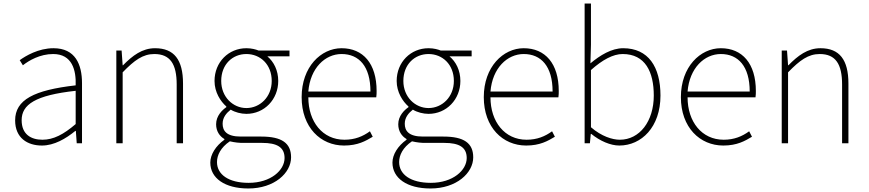

<svg xmlns="http://www.w3.org/2000/svg" viewBox="-20 -814 4937 1091"><path d="M218 13C288 13 354 -26 408 -70H411L416 0H446V-341C446 -448 408 -540 284 -540C198 -540 125 -496 92 -472L110 -443C144 -470 207 -507 282 -507C391 -507 413 -414 410 -329C173 -302 66 -247 66 -130C66 -30 136 13 218 13ZM221 -20C157 -20 103 -50 103 -131C103 -220 181 -273 410 -298V-109C341 -50 284 -20 221 -20Z M641 0H677V-403C744 -472 792 -507 857 -507C947 -507 984 -450 984 -334V0H1020V-339C1020 -475 969 -540 861 -540C788 -540 733 -498 679 -443H677L671 -527H641Z M1391 257C1539 257 1634 169 1634 80C1634 -1 1581 -38 1465 -38H1348C1267 -38 1245 -71 1245 -111C1245 -147 1267 -172 1291 -191C1315 -176 1350 -167 1380 -167C1482 -167 1561 -249 1561 -354C1561 -414 1536 -463 1499 -494H1625V-527H1449C1434 -533 1410 -540 1380 -540C1279 -540 1199 -461 1199 -354C1199 -290 1233 -238 1266 -209V-205C1243 -189 1208 -156 1208 -108C1208 -68 1228 -40 1255 -24V-20C1206 15 1175 64 1175 110C1175 198 1257 257 1391 257ZM1380 -200C1304 -200 1237 -263 1237 -354C1237 -449 1302 -507 1380 -507C1459 -507 1524 -448 1524 -354C1524 -263 1457 -200 1380 -200ZM1393 225C1278 225 1213 177 1213 107C1213 68 1234 24 1286 -11C1315 -4 1343 -2 1350 -2H1470C1553 -2 1597 22 1597 84C1597 153 1519 225 1393 225Z M1935 13C2013 13 2058 -13 2098 -37L2082 -68C2042 -39 1997 -20 1937 -20C1813 -20 1732 -122 1732 -261H2118C2120 -275 2120 -286 2120 -297C2120 -453 2043 -540 1921 -540C1804 -540 1694 -434 1694 -262C1694 -90 1802 13 1935 13ZM1732 -294C1743 -427 1827 -507 1921 -507C2020 -507 2085 -437 2085 -294Z M2426 257C2574 257 2669 169 2669 80C2669 -1 2616 -38 2500 -38H2383C2302 -38 2280 -71 2280 -111C2280 -147 2302 -172 2326 -191C2350 -176 2385 -167 2415 -167C2517 -167 2596 -249 2596 -354C2596 -414 2571 -463 2534 -494H2660V-527H2484C2469 -533 2445 -540 2415 -540C2314 -540 2234 -461 2234 -354C2234 -290 2268 -238 2301 -209V-205C2278 -189 2243 -156 2243 -108C2243 -68 2263 -40 2290 -24V-20C2241 15 2210 64 2210 110C2210 198 2292 257 2426 257ZM2415 -200C2339 -200 2272 -263 2272 -354C2272 -449 2337 -507 2415 -507C2494 -507 2559 -448 2559 -354C2559 -263 2492 -200 2415 -200ZM2428 225C2313 225 2248 177 2248 107C2248 68 2269 24 2321 -11C2350 -4 2378 -2 2385 -2H2505C2588 -2 2632 22 2632 84C2632 153 2554 225 2428 225Z M2970 13C3048 13 3093 -13 3133 -37L3117 -68C3077 -39 3032 -20 2972 -20C2848 -20 2767 -122 2767 -261H3153C3155 -275 3155 -286 3155 -297C3155 -453 3078 -540 2956 -540C2839 -540 2729 -434 2729 -262C2729 -90 2837 13 2970 13ZM2767 -294C2778 -427 2862 -507 2956 -507C3055 -507 3120 -437 3120 -294Z M3499 13C3625 13 3733 -92 3733 -271C3733 -434 3664 -540 3521 -540C3455 -540 3390 -500 3335 -454L3338 -560V-794H3302V0H3332L3337 -53H3340C3389 -13 3449 13 3499 13ZM3502 -20C3460 -20 3398 -39 3338 -91V-416C3403 -474 3464 -507 3518 -507C3647 -507 3695 -405 3695 -271C3695 -124 3614 -20 3502 -20Z M4090 13C4168 13 4213 -13 4253 -37L4237 -68C4197 -39 4152 -20 4092 -20C3968 -20 3887 -122 3887 -261H4273C4275 -275 4275 -286 4275 -297C4275 -453 4198 -540 4076 -540C3959 -540 3849 -434 3849 -262C3849 -90 3957 13 4090 13ZM3887 -294C3898 -427 3982 -507 4076 -507C4175 -507 4240 -437 4240 -294Z M4422 0H4458V-403C4525 -472 4573 -507 4638 -507C4728 -507 4765 -450 4765 -334V0H4801V-339C4801 -475 4750 -540 4642 -540C4569 -540 4514 -498 4460 -443H4458L4452 -527H4422Z"/></svg>

Font: Noto Sans CJK HK Thin
Style: Regular
Weight: 100
Designer: Ryoko NISHIZUKA 西塚涼子 (kana, bopomofo & ideographs); Paul D. Hunt (Latin, Greek & Cyrillic); Sandoll Communications 산돌커뮤니
Foundry: Adobe
Version: Version 2.004;hotconv 1.0.118;makeotfexe 2.5.65603